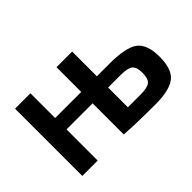

<svg xmlns="http://www.w3.org/2000/svg" viewBox="-83 -736 989 989"><g transform="rotate(-45 411.0 -242.0)"><path d="M577 -310Q697 -310 741.5 -276.5Q786 -243 786 -153Q786 -62 743 -28Q700 6 597 6Q455 6 373 0H372V-227H182V0H70V-490H182V-310H372V-490H486V-310ZM577 -84Q628 -84 646.5 -98.5Q665 -113 665 -157Q665 -198 647 -213Q629 -228 577 -228H486V-84Z"/></g></svg>

Font: Exo 2 Semi Bold
Style: Regular
Weight: 600
Designer: Natanael Gama
Version: Version 1.001;PS 001.001;hotconv 1.0.88;makeotf.lib2.5.64775